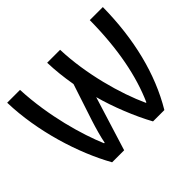

<svg xmlns="http://www.w3.org/2000/svg" viewBox="-154 -948 1185 1185"><g transform="rotate(-45 439.0 -355.0)"><path d="M220 4H325L435 -350C464 -240 522 -95 577 4H676C794 -193 854 -438 857 -714H743C741 -462 700 -263 631 -108H627C558 -257 491 -497 484 -714H371C373 -646 381 -575 393 -506L314 -266C297 -213 281 -156 273 -114H268C212 -246 145 -473 134 -714H22C29 -457 115 -183 220 4Z"/></g></svg>

Font: Noto Sans Thai Medium
Style: Regular
Weight: 500
Designer: Monotype Design Team
Foundry: Monotype Imaging Inc.
Version: Version 1.901